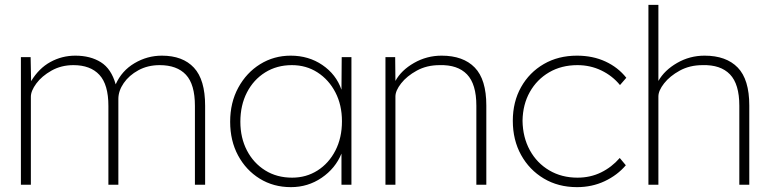

<svg xmlns="http://www.w3.org/2000/svg" viewBox="-20 -760 3172 790"><path d="M66 0V-525H106L108 -426Q140 -479 187.5 -505Q235 -531 290 -531Q352 -531 395 -504Q438 -477 456 -413Q481 -469 533.5 -500Q586 -531 646 -531Q732 -531 778 -481.5Q824 -432 824 -325V0H782V-324Q782 -413 745 -452.5Q708 -492 637 -492Q588 -492 549.5 -471Q511 -450 489 -418Q467 -386 467 -353V0H426V-324Q426 -412 389 -452Q352 -492 282 -492Q232 -492 192 -469.5Q152 -447 129.5 -416.5Q107 -386 107 -362V0Z M1177 10Q1105 10 1048.5 -25Q992 -60 959.5 -120.5Q927 -181 927 -259Q927 -338 960.5 -399.5Q994 -461 1050.5 -496Q1107 -531 1176 -531Q1250 -531 1306.5 -492.5Q1363 -454 1385 -391L1386 -525H1426V0H1385V-128Q1360 -67 1303.5 -28.5Q1247 10 1177 10ZM1182 -29Q1240 -29 1286.5 -58.5Q1333 -88 1360 -140.5Q1387 -193 1387 -261Q1387 -328 1360 -380Q1333 -432 1286.5 -462Q1240 -492 1181 -492Q1119 -492 1071 -462Q1023 -432 996 -379.5Q969 -327 969 -259Q969 -193 996 -141Q1023 -89 1071 -59Q1119 -29 1182 -29Z M1566 0V-525H1606L1607 -427Q1631 -471 1683.5 -501Q1736 -531 1797 -531Q1886 -531 1933.5 -482Q1981 -433 1981 -326V0H1940V-325Q1940 -414 1901.5 -454Q1863 -494 1789 -492Q1736 -492 1695 -469.5Q1654 -447 1630.5 -417Q1607 -387 1607 -363V0Z M2354 10Q2277 10 2217.5 -25.5Q2158 -61 2124 -122.5Q2090 -184 2090 -263Q2090 -341 2124 -401.5Q2158 -462 2217.5 -496.5Q2277 -531 2354 -531Q2419 -531 2471 -507Q2523 -483 2557 -440L2531 -410Q2500 -448 2454.5 -470Q2409 -492 2356 -492Q2290 -492 2239.5 -462.5Q2189 -433 2160 -381.5Q2131 -330 2130 -263Q2131 -195 2160 -142Q2189 -89 2240 -59Q2291 -29 2356 -29Q2409 -29 2453 -50.5Q2497 -72 2530 -110L2555 -80Q2520 -39 2468 -14.5Q2416 10 2354 10Z M2648 0V-740H2689V-427Q2714 -471 2766 -501Q2818 -531 2879 -531Q2968 -531 3015.5 -482Q3063 -433 3063 -326V0H3022V-325Q3022 -414 2983.5 -454Q2945 -494 2871 -492Q2818 -492 2777 -469.5Q2736 -447 2712.5 -417Q2689 -387 2689 -363V0Z"/></svg>

Font: Readex Pro Light
Style: Regular
Weight: 300
Designer: Bonnie Shaver-Troup, Thomas Jockin
Foundry: Lexend
Version: Version 1.200; ttfautohint (v1.8.3)